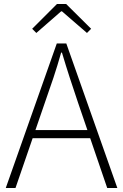

<svg xmlns="http://www.w3.org/2000/svg" viewBox="-20 -947 621 967"><path d="M9 0 266 -728H314L571 0H520L373 -430Q351 -495 331.5 -555Q312 -615 292 -682H288Q269 -615 249 -555Q229 -495 206 -430L58 0ZM125 -251V-292H452V-251ZM163 -781 142 -802 267 -927H313L439 -802L418 -781L292 -890H288Z"/></svg>

Font: Noto Sans TC Thin ExtraLight
Style: Regular
Weight: 250
Version: Version 2.004-H2;hotconv 1.0.118;makeotfexe 2.5.65603